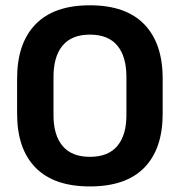

<svg xmlns="http://www.w3.org/2000/svg" viewBox="-20 -672 662 707"><path d="M311 14.5Q178.5 14.5 110.8 -54.8Q43 -124 43 -253V-383Q43 -512.5 110.8 -582.5Q178.5 -652.5 311 -652.5Q443.5 -652.5 511.2 -582.5Q579 -512.5 579 -383V-253Q579 -124 511.5 -54.8Q444 14.5 311 14.5ZM311 -94.5Q378.5 -94.5 412 -134.5Q445.5 -174.5 445.5 -247V-389Q445.5 -464 412 -504.2Q378.5 -544.5 311 -544.5Q244 -544.5 210.5 -504.2Q177 -464 177 -389V-247Q177 -174.5 210.5 -134.5Q244 -94.5 311 -94.5Z"/></svg>

Font: Anek Telugu Medium SemiBold
Style: Regular
Weight: 600
Version: Version 1.003